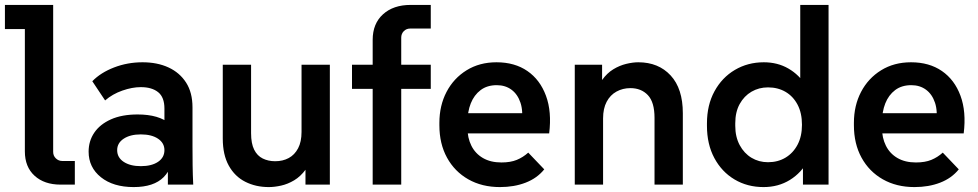

<svg xmlns="http://www.w3.org/2000/svg" viewBox="-35 -750 3972 780"><path d="M211 0Q145 0 105.5 -36Q66 -72 66 -135V-684L118 -632H-15V-730H181V-133Q181 -117 192 -106.5Q203 -96 218 -96H269V0Z M647 0V-164L633 -206V-309Q633 -355 607.5 -375.5Q582 -396 537 -396Q502 -396 462 -382Q422 -368 392 -342L340 -420Q374 -455 428.5 -476Q483 -497 544 -497Q604 -497 649.5 -476Q695 -455 721 -414.5Q747 -374 747 -314V-157Q747 -117 747.5 -78.5Q748 -40 750 0ZM508 10Q425 10 375 -30Q325 -70 325 -134Q325 -177 348 -211Q371 -245 415.5 -265Q460 -285 524 -285Q611 -285 655.5 -246.5Q700 -208 700 -145H670Q670 -71 630 -30.5Q590 10 508 10ZM537 -75Q581 -75 607 -92.5Q633 -110 633 -140Q633 -169 607 -186.5Q581 -204 537 -204Q494 -204 467.5 -186.5Q441 -169 441 -140Q441 -110 467.5 -92.5Q494 -75 537 -75Z M1057 10Q1004 10 961.5 -11.5Q919 -33 894.5 -77Q870 -121 870 -187V-487H985V-209Q985 -167 997.5 -142Q1010 -117 1032.5 -106Q1055 -95 1083 -95Q1114 -95 1138 -108Q1162 -121 1176 -147.5Q1190 -174 1190 -214V-487H1305V0H1206V-134H1238Q1228 -90 1207 -61.5Q1186 -33 1160 -17.5Q1134 -2 1107 4Q1080 10 1057 10Z M1479 0V-588Q1479 -654 1521 -692Q1563 -730 1633 -730H1715V-634H1631Q1616 -634 1605.5 -623.5Q1595 -613 1595 -597V0ZM1395 -389V-487H1715V-389Z M1996 10Q1923 10 1867.5 -21.5Q1812 -53 1781 -109.5Q1750 -166 1750 -241V-251Q1750 -321 1779 -376.5Q1808 -432 1860.5 -464.5Q1913 -497 1982 -497Q2056 -497 2107.5 -461.5Q2159 -426 2183 -361Q2207 -296 2196 -208H1833V-290H2135L2084 -248Q2091 -298 2079.5 -332.5Q2068 -367 2043 -385.5Q2018 -404 1983 -404Q1944 -404 1917.5 -384Q1891 -364 1877.5 -330Q1864 -296 1864 -251V-231Q1864 -190 1880 -158Q1896 -126 1927 -108Q1958 -90 2002 -90Q2039 -90 2064.5 -100.5Q2090 -111 2111 -130L2176 -62Q2147 -26 2100.5 -8Q2054 10 1996 10Z M2300 0V-487H2411V-353H2380Q2391 -397 2411 -425Q2431 -453 2456.5 -468.5Q2482 -484 2509 -490.5Q2536 -497 2558 -497Q2640 -497 2689.5 -443.5Q2739 -390 2739 -290V0H2624V-271Q2624 -335 2597 -363.5Q2570 -392 2526 -392Q2495 -392 2469.5 -378Q2444 -364 2429.5 -336.5Q2415 -309 2415 -269V0Z M3067 10Q3001 10 2949 -21Q2897 -52 2867 -108Q2837 -164 2837 -239V-249Q2837 -323 2867.5 -379Q2898 -435 2950.5 -466Q3003 -497 3068 -497Q3124 -497 3168 -471.5Q3212 -446 3239 -402L3216 -375V-730H3331V0H3227V-123L3249 -100Q3221 -48 3174 -19Q3127 10 3067 10ZM3085 -91Q3125 -91 3156 -109.5Q3187 -128 3205 -162Q3223 -196 3223 -243Q3223 -291 3205 -325Q3187 -359 3156 -377Q3125 -395 3085 -395Q3048 -395 3018 -377.5Q2988 -360 2970 -327.5Q2952 -295 2952 -249V-239Q2952 -194 2970 -160.5Q2988 -127 3018 -109Q3048 -91 3085 -91Z M3680 10Q3607 10 3551.5 -21.5Q3496 -53 3465 -109.5Q3434 -166 3434 -241V-251Q3434 -321 3463 -376.5Q3492 -432 3544.5 -464.5Q3597 -497 3666 -497Q3740 -497 3791.5 -461.5Q3843 -426 3867 -361Q3891 -296 3880 -208H3517V-290H3819L3768 -248Q3775 -298 3763.5 -332.5Q3752 -367 3727 -385.5Q3702 -404 3667 -404Q3628 -404 3601.5 -384Q3575 -364 3561.5 -330Q3548 -296 3548 -251V-231Q3548 -190 3564 -158Q3580 -126 3611 -108Q3642 -90 3686 -90Q3723 -90 3748.5 -100.5Q3774 -111 3795 -130L3860 -62Q3831 -26 3784.5 -8Q3738 10 3680 10Z"/></svg>

Font: SUSE Thin SemiBold
Style: Regular
Weight: 600
Version: Version 1.000